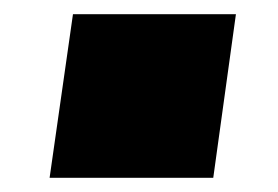

<svg xmlns="http://www.w3.org/2000/svg" viewBox="-20 -383 392 271"><path d="M50 -132 83 -363H313L281 -132Z"/></svg>

Font: Hanken Grotesk Medium
Style: Italic
Weight: 500
Italic angle: -8°
Designer: Alfredo Marco Pradil
Foundry: Hanken Design Co.
Version: Version 3.013